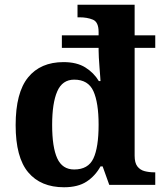

<svg xmlns="http://www.w3.org/2000/svg" viewBox="-20 -780 689 810"><path d="M250 10Q152 10 99 -53Q46 -116 46 -252Q46 -389 98.5 -453.5Q151 -518 248 -518Q304 -518 340 -495.5Q376 -473 397 -438H404Q404 -438 403 -454Q402 -470 400 -493Q398 -516 397 -537Q396 -558 396 -568V-578H241V-631H396V-645Q396 -687 372 -697Q348 -707 315 -707H307V-760H548V-631H635V-578H548V-123Q548 -93 559.5 -78Q571 -63 590 -58Q609 -53 631 -53H635V0H441L413 -78H404Q382 -38 345.5 -14Q309 10 250 10ZM293 -65Q352 -65 374 -111.5Q396 -158 396 -254Q396 -347 374 -395.5Q352 -444 293 -444Q243 -444 221.5 -394.5Q200 -345 200 -253Q200 -159 221.5 -112Q243 -65 293 -65Z"/></svg>

Font: Noto Serif Vithkuqi
Style: Bold
Weight: 700
Version: Version 1.005